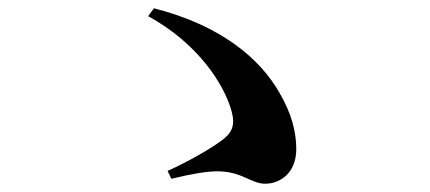

<svg xmlns="http://www.w3.org/2000/svg" viewBox="-20 -589 1040 464"><path d="M621 -145C655 -145 696 -169 696 -229C696 -271 684 -315 657 -362C609 -448 513 -528 352 -569L338 -550C457 -485 522 -386 540 -319C549 -285 540 -267 515 -249C485 -227 434 -198 385 -176L394 -157C444 -169 480 -175 505 -175C565 -175 586 -145 621 -145Z"/></svg>

Font: Source Han Serif CN
Style: Bold
Weight: 700
Designer: Ryoko NISHIZUKA 西塚涼子 (kana & ideographs); Frank Grießhammer (Latin, Greek & Cyrillic); Wenlong ZHANG 张文龙 (bopomofo); San
Foundry: Adobe
Version: Version 2.003;hotconv 1.1.1;makeotfexe 2.6.0